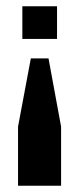

<svg xmlns="http://www.w3.org/2000/svg" viewBox="-20 -420 252 611"><path d="M78.1 -234.1H134.4L174.4 -17V171H37.4V-17ZM51.1 -400H161.5V-296.2H51.1Z"/></svg>

Font: Rokkitt SemiBold
Style: Regular
Weight: 600
Designer: Vernon Adams
Foundry: Vernon Adams
Version: Version 3.103